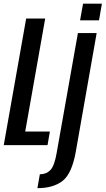

<svg xmlns="http://www.w3.org/2000/svg" viewBox="-50 -774 564 1024"><path d="M-30 0 89.5 -675H191L84.5 -72.5H216L203.5 0ZM149.5 229.5 162.5 155.5Q197 155.5 218.8 133Q240.5 110.5 252.5 40L365.5 -597.5H465.5L354.5 33.5Q333.5 152.5 283.5 191Q233.5 229.5 149.5 229.5ZM393 -754.5H493.5L478 -665.5H377Z"/></svg>

Font: Anybody Condensed Medium
Style: Italic
Weight: 500
Width: 3
Italic angle: -10°
Designer: Tyler Finck
Foundry: Etcetera Type Company
Version: Version 1.010; ttfautohint (v1.8.3) -l 8 -r 50 -G 200 -x 14 